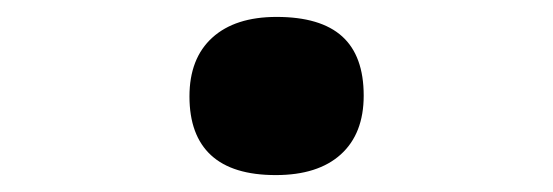

<svg xmlns="http://www.w3.org/2000/svg" viewBox="-20 -446 654 227"><path d="M410 -333Q410 -288 383 -263.5Q356 -239 306 -239Q255 -239 229.5 -262.5Q204 -286 204 -332Q204 -377 231 -401.5Q258 -426 307 -426Q359 -426 384.5 -403Q410 -380 410 -333Z"/></svg>

Font: Intel One Mono Medium
Style: Regular
Weight: 500
Monospace: yes
Designer: Fred Shallcrass
Foundry: Frere-Jones Type LLC
Version: Version 1.400;hotconv 1.1.0;makeotfexe 2.6.0;FJTRelease1.4